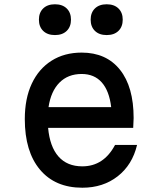

<svg xmlns="http://www.w3.org/2000/svg" viewBox="-20 -862 740 898"><path d="M621 -184Q599 -91 530.5 -37.5Q462 16 365 16Q238 16 167 -68.5Q96 -153 96 -305Q96 -401 128.5 -470.5Q161 -540 221 -578Q281 -616 362 -616Q477 -616 541 -536Q605 -456 605 -310Q605 -299 604 -287Q603 -275 603 -264H205Q213 -176 253.5 -130Q294 -84 365 -84Q465 -84 518 -184ZM362 -516Q298 -516 258 -475.5Q218 -435 207 -361H500Q491 -437 456 -476.5Q421 -516 362 -516ZM237 -698Q202 -698 182 -717.5Q162 -737 162 -770Q162 -803 182 -822.5Q202 -842 237 -842Q272 -842 292 -822.5Q312 -803 312 -770Q312 -737 292 -717.5Q272 -698 237 -698ZM479 -698Q444 -698 424 -717.5Q404 -737 404 -770Q404 -803 424 -822.5Q444 -842 479 -842Q514 -842 534 -822.5Q554 -803 554 -770Q554 -737 534 -717.5Q514 -698 479 -698Z"/></svg>

Font: Martian Mono
Style: Regular
Weight: 400
Monospace: yes
Designer: Roman Shamin
Foundry: Evil Martians
Version: Version 1.000; ttfautohint (v1.8.4.7-5d5b)